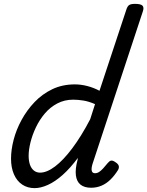

<svg xmlns="http://www.w3.org/2000/svg" viewBox="-20 -955 761 992"><path d="M159 17Q122 17 94.5 -1.5Q67 -20 52 -54.5Q37 -89 37 -135Q37 -181 50.5 -233Q64 -285 91.5 -335.5Q119 -386 158.5 -427.5Q198 -469 250 -494Q302 -519 367 -519Q398 -519 431 -510.5Q464 -502 494 -486L632 -903Q638 -923 647.5 -929Q657 -935 677 -935Q708 -935 716.5 -925.5Q725 -916 718 -896L458 -108Q451 -85 454 -72.5Q457 -60 471 -60Q482 -60 492 -66.5Q502 -73 513 -85Q524 -97 537 -113Q545 -123 553.5 -125Q562 -127 575 -118Q591 -108 593.5 -98Q596 -88 590 -77Q572 -48 550.5 -27Q529 -6 504 4.5Q479 15 451 15Q416 15 396 -1Q376 -17 372 -49.5Q368 -82 381 -130Q381 -133 381.5 -135.5Q382 -138 383 -140Q343 -86 303.5 -51Q264 -16 227 0.5Q190 17 159 17ZM128 -150Q128 -123 135 -103.5Q142 -84 155.5 -73.5Q169 -63 187 -63Q222 -63 264.5 -95Q307 -127 353.5 -189Q400 -251 446 -339L471 -417Q439 -431 411 -435.5Q383 -440 358 -440Q313 -440 276 -420.5Q239 -401 211.5 -368.5Q184 -336 165.5 -297Q147 -258 137.5 -219.5Q128 -181 128 -150Z"/></svg>

Font: Playwrite DE LA
Style: Regular
Weight: 400
Designer: Veronika Burian, José Scaglione
Foundry: TypeTogether
Version: Version 1.002